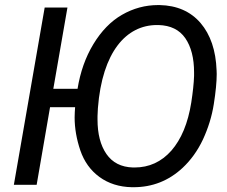

<svg xmlns="http://www.w3.org/2000/svg" viewBox="-20 -741 912 770"><path d="M508.8 9.8C511.2 9.8 513.2 9.8 515.6 9.8C591.3 9.8 656.7 -16.1 712.4 -67.9C745.1 -98.6 772.5 -136.2 793.9 -181.6C814.9 -227.1 829.6 -273.9 837.4 -323.2C845.2 -372.6 849.1 -413.1 849.1 -444.3C849.1 -449.7 848.6 -454.6 848.6 -459C845.7 -538.6 824.2 -602.1 784.2 -648.9C744.1 -695.3 689.5 -719.2 620.1 -720.7C618.2 -720.7 616.2 -720.7 614.3 -720.7C562.5 -720.7 514.2 -707.5 469.2 -681.6C424.3 -655.8 386.2 -616.2 354.5 -564C322.8 -511.7 301.8 -451.7 291 -384.8H193.8L250.5 -710.9H159.2L35.6 0H127L180.7 -311H281.2C280.3 -297.4 279.3 -283.7 279.3 -270C279.3 -226.6 287.1 -182.1 302.2 -137.7C317.4 -93.3 342.8 -57.6 378.9 -31.2C415 -4.9 458.5 8.8 508.8 9.8ZM758.3 -436.5C757.3 -406.7 753.4 -371.1 747.1 -330.1C733.9 -246.6 707 -182.6 667.5 -137.2C627.4 -91.8 578.1 -69.3 519.5 -69.3C517.6 -69.3 515.1 -69.3 513.2 -69.3C465.8 -70.8 430.7 -88.9 406.7 -123.5C382.8 -158.2 371.1 -204.6 371.1 -261.7C371.1 -266.1 371.1 -270.5 371.1 -275.4L372.6 -307.1C390.1 -533.7 486.8 -640.6 609.4 -640.6C611.3 -640.6 613.8 -640.6 615.7 -640.6C664.1 -639.2 699.7 -621.6 723.1 -587.9C746.6 -553.7 758.3 -507.8 758.3 -450.7C758.3 -445.8 758.3 -441.4 758.3 -436.5Z"/></svg>

Font: Roboto
Style: Italic
Weight: 400
Italic angle: -12°
Designer: Google
Version: Version 2.137; 2017